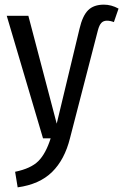

<svg xmlns="http://www.w3.org/2000/svg" viewBox="-20 -595 530 826"><path d="M45 144Q113 130 145 98Q177 66 198 0H165L9 -527H102L224 -63L322 -471Q335 -527 359 -551Q383 -575 427 -575Q459 -575 490 -558L470 -500Q454 -506 440 -506Q425 -506 416 -496.5Q407 -487 401 -464L281 0Q258 92 204 145Q150 198 56 211Z"/></svg>

Font: Fira Sans Condensed
Style: Regular
Weight: 400
Width: 3
Designer: bBox Type GmbH & Carrois Corporate GbR & Edenspiekermann AG
Foundry: bBox Type GmbH & Carrois Corporate GbR & Edenspiekermann AG
Version: Version 4.301